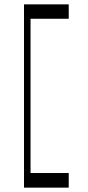

<svg xmlns="http://www.w3.org/2000/svg" viewBox="-20 -720 405 880"><path d="M295 -634V-700H90V140H295V73H120V-634Z"/></svg>

Font: Space Cowgirl Light
Style: Regular
Weight: 300
Designer: Valery Marier
Foundry: Valery Marier
Version: Version 1.000;hotconv 1.0.109;makeotfexe 2.5.65596